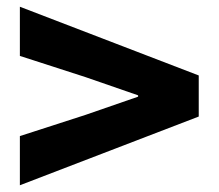

<svg xmlns="http://www.w3.org/2000/svg" viewBox="-20 -625 649 570"><path d="M39 -221V-75L570 -279V-401L39 -605V-459L234 -396L390 -342V-338L234 -284Z"/></svg>

Font: コーポレート・ロゴ ver3 Bold
Style: Regular
Weight: 700
Designer: [KANA_main] LOGOTYPE.JP [Source Han Sans] Ryoko NISHIZUKA 西塚涼子 (kana, bopomofo & ideographs); Paul D. Hunt (Latin, Greek
Version: Version 12.001;FEAKit 1.0